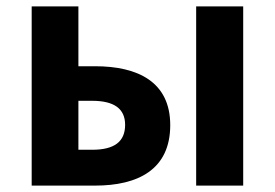

<svg xmlns="http://www.w3.org/2000/svg" viewBox="-20 -580 859 600"><path d="M79 0H277C411 0 512 -50 512 -189C512 -324 411 -373 277 -373H225V-560H79ZM225 -112V-265H268C337 -265 371 -240 371 -190C371 -137 337 -112 268 -112ZM593 0H740V-560H593Z"/></svg>

Font: Noto Sans CJK KR Bold
Style: Regular
Weight: 700
Designer: Ryoko NISHIZUKA (kana & ideographs); Paul D. Hunt (Latin, Greek & Cyrillic); Wenlong ZHANG (bopomofo); Sandoll Communica
Foundry: Adobe Systems Incorporated
Version: Version 1.004;PS 1.004;hotconv 1.0.82;makeotf.lib2.5.63406